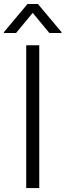

<svg xmlns="http://www.w3.org/2000/svg" viewBox="-37 -958 333 978"><path d="M44.7 -789.8 129.6 -892.4 214.5 -789.8H276.3V-794.4L156.2 -937.5H103L-17 -794.4V-789.8ZM163 -727.3H96.6V0H163Z"/></svg>

Font: TID UI Light
Style: Regular
Weight: 300
Designer: The TID Project Authors
Foundry: Bakken & Bæck
Version: Version 1.001;hotconv 1.0.109;makeotfexe 2.5.65596